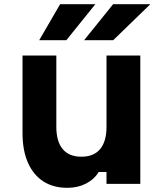

<svg xmlns="http://www.w3.org/2000/svg" viewBox="-20 -881 790 920"><path d="M652.3 -614.9V0H490.3V-56.9H452.9Q430.8 -21 391.6 -1Q352.3 19 302.6 19Q235.1 19 187.2 -12.1Q139.3 -43.3 113.6 -102.1Q87.9 -160.9 87.9 -243.3V-614.9H249.9V-273.3Q249.9 -203.2 280.4 -166.7Q310.9 -130.1 369.7 -130.1Q429.4 -130.1 459.8 -166.7Q490.3 -203.2 490.3 -273.3V-614.9ZM168 -688.5 268 -860.8H436.8L298 -688.5ZM383.1 -688.5 522 -860.8H700.3L522.5 -688.5Z"/></svg>

Font: Martian Mono SemiExpanded
Style: Regular
Weight: 400
Width: 6
Monospace: yes
Designer: Roman Shamin
Foundry: Evil Martians
Version: Version 1.000